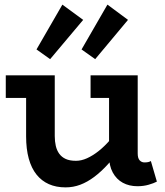

<svg xmlns="http://www.w3.org/2000/svg" viewBox="-20 -797 716 831"><path d="M264 14Q223 14 191.5 0Q160 -14 138 -41.5Q116 -69 104.5 -110.5Q93 -152 93 -207V-471H217V-208Q217 -185 221.5 -165.5Q226 -146 236.5 -131.5Q247 -117 264.5 -109Q282 -101 309 -101Q332 -101 356.5 -112Q381 -123 406.5 -143Q432 -163 458 -193Q484 -223 511 -260V-163Q478 -120 448 -87Q418 -54 388 -31.5Q358 -9 327.5 2.5Q297 14 264 14ZM5 -373V-471H195V-373ZM575 9Q539 9 511.5 -6Q484 -21 468 -50.5Q452 -80 452 -122V-471H576V-133Q576 -112 584.5 -103Q593 -94 605 -94Q615 -94 621.5 -95.5Q628 -97 633 -100L659 -11Q646 -4 623.5 2.5Q601 9 575 9ZM372 -373V-471H560V-373ZM392 -541 333 -583 445 -777 534 -711ZM197 -541 138 -583 250 -777 340 -711Z"/></svg>

Font: BioRhyme ExtraBold
Style: Bold
Weight: 700
Version: Version 1.600;gftools[0.9.33]